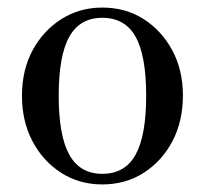

<svg xmlns="http://www.w3.org/2000/svg" viewBox="-20 -475 541 507"><path d="M250 12Q189 12 141 -19Q93 -50 65.5 -102.5Q38 -155 38 -222Q38 -290 66 -342Q94 -394 142 -424.5Q190 -455 250 -455Q312 -455 359.5 -424.5Q407 -394 435 -342Q463 -290 463 -223Q463 -155 435.5 -102.5Q408 -50 360 -19Q312 12 250 12ZM250 -16Q310 -16 338 -66.5Q366 -117 366 -222Q366 -328 338 -378Q310 -428 250 -428Q191 -428 163 -378Q135 -328 135 -222Q135 -117 163 -66.5Q191 -16 250 -16Z"/></svg>

Font: Baskervville Medium
Style: Regular
Weight: 500
Version: Version 1.100